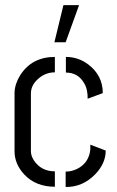

<svg xmlns="http://www.w3.org/2000/svg" viewBox="-20 -746 469 767"><path d="M197.3 -577.1 233.4 -725.6H295.9L242.2 -577.1ZM38.1 -141.6Q38.1 -90.8 77.1 -48.8Q123 0 199.2 0V-61.5Q144.5 -61.5 115.2 -105.5Q103.5 -124 103.5 -141.6V-373Q103.5 -408.2 137.7 -435.5Q165 -457 199.2 -457V-518.6Q107.4 -518.6 60.5 -445.3Q39.1 -410.2 38.1 -376ZM243.2 -456.1Q291 -456.1 315.4 -415Q327.1 -396.5 329.1 -372.1Q330.1 -367.2 330.1 -351.6L390.6 -374Q390.6 -444.3 333 -488.3Q293 -518.6 243.2 -518.6ZM242.2 1Q310.5 2 361.3 -50.8Q402.3 -93.8 402.3 -144.5L340.8 -168V-148.4Q335 -93.8 286.1 -70.3Q264.6 -60.5 242.2 -60.5Z"/></svg>

Font: Post No Bills Colombo Medium
Style: Regular
Weight: 500
Designer: Kosala Senevirathne, Siva Puranthara, Lasantha Premarathna, Tharique Azeez
Foundry: Mooniak
Version: Version 1.220 ; ttfautohint (v1.6)